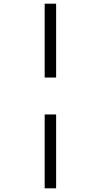

<svg xmlns="http://www.w3.org/2000/svg" viewBox="-20 -780 547 1040"><path d="M222 -760H284V-360H222ZM222 -160H284V240H222Z"/></svg>

Font: Noto Serif NarrowSemiBold
Style: Regular
Weight: 600
Width: 4
Designer: Monotype Design Team
Foundry: Monotype Imaging Inc.
Version: Version 1.001